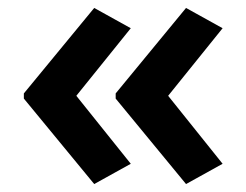

<svg xmlns="http://www.w3.org/2000/svg" viewBox="-20 -512 620 483"><path d="M40 -277 217 -492 309 -441 172 -271 309 -100 217 -49 40 -264ZM271 -277 448 -492 540 -441 403 -271 540 -100 448 -49 271 -264Z"/></svg>

Font: Noto Sans NKo Unjoined SemiBold
Style: Regular
Weight: 600
Designer: Monotype Design Team
Foundry: Monotype Imaging Inc.
Version: Version 2.004